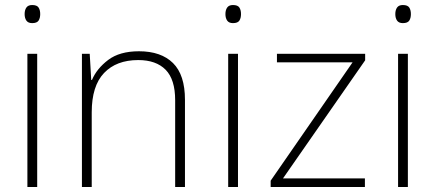

<svg xmlns="http://www.w3.org/2000/svg" viewBox="-20 -837 1732 764"><path d="M108 -817Q127 -817 133.5 -807Q140 -797 140 -781Q140 -765 133.5 -755Q127 -745 108 -745Q92 -745 85 -755Q78 -765 78 -781Q78 -797 85 -807Q92 -817 108 -817ZM128 -623V-93H89V-623Z M533 -633Q621 -633 668.5 -586Q716 -539 716 -440V-93H677V-438Q677 -521 639 -559.5Q601 -598 530 -598Q443 -598 394 -546.5Q345 -495 345 -390V-93H306V-623H337L343 -519H346Q365 -564 410.5 -598.5Q456 -633 533 -633Z M907 -817Q926 -817 932.5 -807Q939 -797 939 -781Q939 -765 932.5 -755Q926 -745 907 -745Q891 -745 884 -755Q877 -765 877 -781Q877 -797 884 -807Q891 -817 907 -817ZM927 -623V-93H888V-623Z M1432 -93H1057V-118L1383 -589H1082V-623H1433V-597L1106 -127H1432Z M1583 -817Q1602 -817 1608.5 -807Q1615 -797 1615 -781Q1615 -765 1608.5 -755Q1602 -745 1583 -745Q1567 -745 1560 -755Q1553 -765 1553 -781Q1553 -797 1560 -807Q1567 -817 1583 -817ZM1603 -623V-93H1564V-623Z"/></svg>

Font: Noto Sans Telugu UI ExtraLight
Style: Regular
Weight: 200
Designer: Jelle Bosma - Monotype Design Team
Foundry: Monotype Imaging Inc.
Version: Version 2.005; ttfautohint (v1.8.4.7-5d5b)